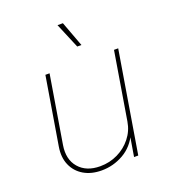

<svg xmlns="http://www.w3.org/2000/svg" viewBox="-139 -858 856 968"><g transform="rotate(-20 289.0 -374.5)"><path d="M241.2 7.8Q185.5 7.8 145.5 -15.9Q105.5 -39.6 87.2 -81.8Q68.8 -124 78.1 -179.7L138.2 -542.5H160.6L100.6 -179.7Q88.4 -105.5 127.7 -60.1Q167 -14.6 241.2 -14.6Q292 -14.6 335.7 -35.9Q379.4 -57.1 408.9 -94.5Q438.5 -131.8 446.3 -179.7L506.3 -542.5H528.8L439 0H416.5L436 -117.2H441.9Q413.6 -54.7 358.6 -23.4Q303.7 7.8 241.2 7.8ZM337.9 -621.6 281.2 -756.8H310.1L360.4 -621.6Z"/></g></svg>

Font: Inter 16pt Thin
Style: Italic
Weight: 250
Italic angle: -9.3988°
Version: Version 4.001;git-66647c0bb